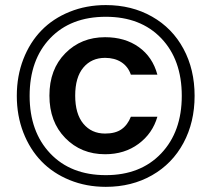

<svg xmlns="http://www.w3.org/2000/svg" viewBox="-20 -724 829 753"><path d="M395 -704.1Q496.6 -704.1 576.2 -658.9Q655.8 -613.8 699.5 -532.7Q743.2 -451.7 743.2 -348.1Q743.2 -244.6 699.5 -163.3Q655.8 -82 576.2 -36.6Q496.6 8.8 395 8.8Q318.4 8.8 253.2 -17.8Q188 -44.4 142.6 -91.3Q97.2 -138.2 71.5 -204.3Q45.9 -270.5 45.9 -348.1Q45.9 -425.8 71.5 -491.9Q97.2 -558.1 142.6 -604.7Q188 -651.4 253.2 -677.7Q318.4 -704.1 395 -704.1ZM692.9 -348.1Q692.9 -489.7 612.3 -574Q531.7 -658.2 395 -658.2Q257.3 -658.2 176.8 -574Q96.2 -489.7 96.2 -348.1Q96.2 -207.5 177 -122.3Q257.8 -37.1 395 -37.1Q531.2 -37.1 612.1 -122.3Q692.9 -207.5 692.9 -348.1ZM597.2 -431.2Q578.6 -500.5 524.4 -539.3Q470.2 -578.1 392.1 -578.1Q298.3 -578.1 236.1 -515.1Q173.8 -452.1 173.8 -349.1Q173.8 -246.1 236.1 -182.6Q298.3 -119.1 392.1 -119.1Q468.3 -119.1 523.2 -159.7Q578.1 -200.2 597.2 -266.1H493.2Q480.5 -233.9 456.5 -217Q432.6 -200.2 392.1 -200.2Q338.9 -200.2 306.9 -238.8Q274.9 -277.3 274.9 -349.1Q274.9 -420.9 306.9 -459Q338.9 -497.1 392.1 -497.1Q429.7 -497.1 456.1 -480Q482.4 -462.9 493.2 -431.2Z"/></svg>

Font: SVN-Poppins Medium
Style: Regular
Weight: 500
Designer: Ninad Kale (Devanagari), Jonny Pinhorn (Latin)
Foundry: Indian Type Foundry
Version: Version 3.002 2017